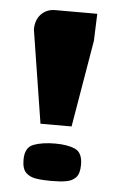

<svg xmlns="http://www.w3.org/2000/svg" viewBox="-43 -537 350 572"><g transform="rotate(5 131.5 -251.0)"><path d="M85 -164 41 -442Q41 -471 57.5 -488Q74 -505 99 -505H225L222 -424L178 -164ZM44 -53Q44 -90 70 -99.5Q96 -109 134 -109Q171 -109 193.5 -99Q216 -89 216 -53Q216 -26 205 -14.5Q194 -3 175.5 0Q157 3 130 3Q105 3 86 0Q67 -3 55.5 -14.5Q44 -26 44 -53Z"/></g></svg>

Font: Genos ExtraBold
Style: Regular
Weight: 800
Designer: Robert E. Leuschke
Foundry: Robert E. Leuschke
Version: Version 1.010